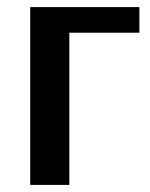

<svg xmlns="http://www.w3.org/2000/svg" viewBox="-20 -520 422 540"><path d="M65 0V-500H372V-428H175V0Z"/></svg>

Font: Cuprum SemiBold
Style: Regular
Weight: 600
Designer: Jovanny Lemonad
Foundry: Jovanny Lemonad
Version: Version 3.000